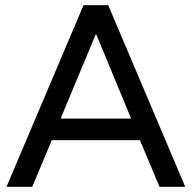

<svg xmlns="http://www.w3.org/2000/svg" viewBox="-20 -718 737 738"><path d="M593 0 518 -179H179L104 0H5L301 -698H396L692 0ZM215 -267V-262H482V-267L350 -586H348Z"/></svg>

Font: Varela
Style: Regular
Weight: 400
Designer: Joe Prince
Foundry: Joe Prince
Version: Version 1.000